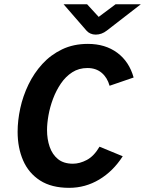

<svg xmlns="http://www.w3.org/2000/svg" viewBox="-20 -891 697 923"><path d="M312.4 12Q227.7 12 172.7 -23.3Q117.7 -58.7 91.2 -119.6Q64.7 -180.5 64.7 -257.5Q64.7 -311.5 77.4 -370.3Q90.1 -429.1 116.8 -484.4Q143.5 -539.7 183.6 -583.5Q223.7 -627.4 278.4 -653.7Q333.1 -680 402.4 -680Q486 -680 543.5 -637.5Q601 -595 622.4 -518.4L506.8 -478.7Q495.8 -518.3 468.6 -541.1Q441.3 -564 400.4 -564Q359.1 -564 327.4 -543.6Q295.7 -523.2 272.8 -489.6Q250 -456 235 -416.2Q220.1 -376.4 213.1 -337Q206.1 -297.7 206.1 -265.4Q206.1 -222 218.8 -185.1Q231.5 -148.3 258.8 -126.1Q286.2 -104 330.5 -104Q363.1 -104 397.3 -122Q431.5 -140 458.5 -185.8L570 -139.8Q523.6 -67.7 457 -27.9Q390.3 12 312.4 12ZM440.2 -724.6Q426.4 -724.6 415 -729.7Q403.5 -734.8 395.5 -744.1L285.6 -870.6H398.6L454.4 -809.8L535.8 -870.6H657.1L493.7 -744.1Q468.7 -724.6 440.2 -724.6Z"/></svg>

Font: Atkinson Hyperlegible Mono ExtraLight
Style: Italic
Weight: 200
Italic angle: -12°
Monospace: yes
Designer: Elliott Scott, Megan Eiswerth, Linus Boman, Theodore Petrosky, Letters from Sweden
Foundry: Applied Design Works, Letters from Sweden
Version: Version 2.001